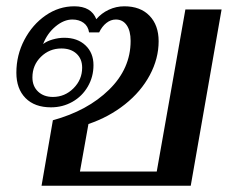

<svg xmlns="http://www.w3.org/2000/svg" viewBox="-20 -590 735 610"><path d="M148 -208Q258 -238 326.5 -305Q395 -372 395 -460Q395 -492 382.5 -510Q370 -528 348 -528Q332 -528 318 -517Q304 -506 295 -487H263Q260 -507 245.5 -517.5Q231 -528 210 -528Q183 -528 156.5 -506Q130 -484 117 -450Q128 -459 147 -464.5Q166 -470 184 -470Q226 -470 251.5 -446Q277 -422 277 -383Q277 -346 259 -315Q241 -284 210 -266.5Q179 -249 142 -249Q90 -249 61 -278.5Q32 -308 32 -359Q32 -415 57.5 -463.5Q83 -512 125 -541Q167 -570 216 -570Q270 -570 286 -529Q302 -548 325.5 -559Q349 -570 375 -570Q426 -570 455 -540Q484 -510 484 -459Q484 -404 456 -351.5Q428 -299 377 -258.5Q326 -218 261 -196L234 -45H478L569 -560H684L586 0H112ZM241 -375Q241 -403 223 -419.5Q205 -436 175 -436Q137 -436 110 -409.5Q83 -383 83 -344Q83 -316 101 -299Q119 -282 148 -282Q186 -282 213.5 -309.5Q241 -337 241 -375Z"/></svg>

Font: Fahkwang Medium
Style: Italic
Weight: 500
Italic angle: -10°
Version: Version 1.000; ttfautohint (v1.6)